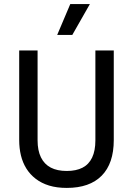

<svg xmlns="http://www.w3.org/2000/svg" viewBox="-20 -907 651 940"><path d="M307 13Q258 13 220.5 1.5Q183 -10 155 -31.5Q127 -53 109 -82Q91 -111 82.5 -146Q74 -181 74 -221V-660H164V-220Q164 -170 180.5 -136.5Q197 -103 228.5 -86.5Q260 -70 307 -70Q353 -70 384 -86Q415 -102 431 -135.5Q447 -169 447 -220V-660H537V-221Q537 -107 478 -47Q419 13 307 13ZM334 -736H260L324 -887H420Z"/></svg>

Font: Bricolage Grotesque SemiCondensed
Style: Regular
Weight: 400
Width: 4
Designer: Mathieu Triay
Foundry: Atelier Triay
Version: Version 1.001;gftools[0.9.33.dev8+g029e19f]